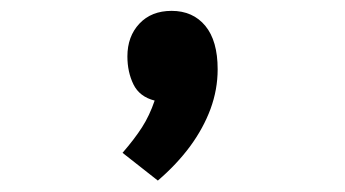

<svg xmlns="http://www.w3.org/2000/svg" viewBox="-20 -172 626 348"><path d="M266.1 155.3 202.1 105Q224.1 79.6 237.5 58.6Q251 37.6 260.3 10.3Q232.9 3.4 221.9 -19Q210.9 -41.5 210.9 -69.8Q210.9 -106 232.7 -129.2Q254.4 -152.3 291 -152.3Q329.6 -152.3 352.1 -125.2Q374.5 -98.1 374.5 -46.4Q374.5 -9.8 361.6 25.4Q348.6 60.5 324.5 93.3Q300.3 126 266.1 155.3Z"/></svg>

Font: Cascadia Mono
Style: Regular
Weight: 400
Monospace: yes
Designer: Aaron Bell
Foundry: Saja Typeworks
Version: Version 2404.023